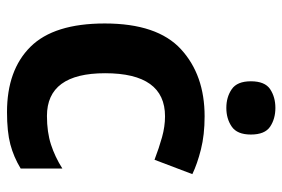

<svg xmlns="http://www.w3.org/2000/svg" viewBox="-149 -647 806 548"><g transform="rotate(90 254.0 -373.0)"><path d="M300 10Q356 10 392 0.5Q428 -9 461 -29V-148Q428 -127 392.5 -115.5Q357 -104 311 -104Q189 -104 189 -270Q189 -441 312 -441Q341 -441 371.5 -432.5Q402 -424 436 -411L477 -519Q448 -533 406.5 -543.5Q365 -554 312 -554Q194 -554 120.5 -486.5Q47 -419 47 -269Q47 -124 113.5 -57Q180 10 300 10ZM288 -756Q257 -756 234.5 -741Q212 -726 212 -686Q212 -647 234.5 -631.5Q257 -616 288 -616Q319 -616 341.5 -631.5Q364 -647 364 -686Q364 -726 341.5 -741Q319 -756 288 -756Z"/></g></svg>

Font: Noto Sans UI
Style: Bold
Weight: 700
Designer: Monotype Design Team
Foundry: Monotype Imaging Inc.
Version: Version 1.901